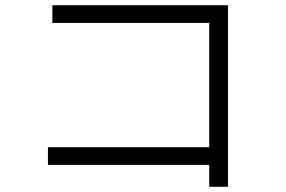

<svg xmlns="http://www.w3.org/2000/svg" viewBox="-20 -717 1096 737"><path d="M855 0H783V-84H164V-152H783V-629H181V-697H855Z"/></svg>

Font: PlemolJP
Style: Regular
Weight: 400
Monospace: yes
Version: v2.0.4; ttfautohint (v1.8.4.7-5d5b-dirty) -l 6 -r 45 -G 200 